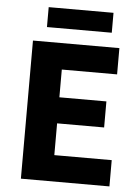

<svg xmlns="http://www.w3.org/2000/svg" viewBox="-56 -859 660 903"><g transform="rotate(5 274.0 -407.5)"><path d="M77 0V-652H485V-528H224V-397H446V-274H224V-124H495V0ZM137 -721V-815H443V-721Z"/></g></svg>

Font: Source Sans 3
Style: Bold
Weight: 700
Designer: Paul D. Hunt
Foundry: Adobe
Version: Version 3.052;hotconv 1.1.0;makeotfexe 2.6.0